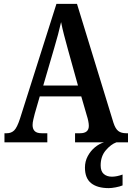

<svg xmlns="http://www.w3.org/2000/svg" viewBox="-20 -734 680 990"><path d="M3 0V-47H15Q38 -47 53 -61.5Q68 -76 83 -122L271 -714H377L565 -101Q575 -70 590 -58.5Q605 -47 631 -47H640V0H367V-47H393Q438 -47 438 -85Q438 -96 435 -110.5Q432 -125 428 -137L399 -237H185L159 -147Q156 -135 152 -118.5Q148 -102 148 -89Q148 -69 159 -58Q170 -47 195 -47H224V0ZM203 -293H382L330 -480Q319 -520 310 -554.5Q301 -589 295 -620Q281 -558 260 -488ZM541 236Q482 236 450 210.5Q418 185 418 130Q418 98 432.5 71Q447 44 469.5 25.5Q492 7 516 0H580Q552 10 525.5 41Q499 72 499 119Q499 149 515 163Q531 177 557 177Q582 177 612 166V222Q598 228 576.5 232Q555 236 541 236Z"/></svg>

Font: Noto Serif Hebrew Condensed SemiBold
Style: Regular
Weight: 600
Width: 3
Designer: Monotype Design Team
Foundry: Monotype Imaging Inc.
Version: Version 2.004; ttfautohint (v1.8.4.7-5d5b)